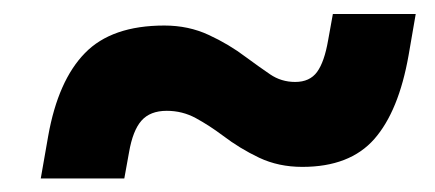

<svg xmlns="http://www.w3.org/2000/svg" viewBox="-20 -484 626 276"><path d="M38.6 -227.5 49.3 -288.6Q63.5 -368.2 102.1 -407.7Q140.6 -447.3 216.3 -447.3Q251 -447.3 280 -433.8Q309.1 -420.4 333.5 -401.9Q352.1 -388.2 368.2 -377.2Q384.3 -366.2 404.3 -366.2Q425.3 -366.2 435.8 -380.6Q446.3 -395 451.7 -426.3L458.5 -463.9H577.6L567.4 -404.8Q553.2 -324.2 518.1 -284.2Q482.9 -244.1 414.6 -244.1Q380.4 -244.1 352.5 -257.3Q324.7 -270.5 300.3 -289.1Q280.8 -303.7 261.5 -314.2Q242.2 -324.7 219.7 -324.7Q195.8 -324.7 183.3 -310.5Q170.9 -296.4 165.5 -265.1L158.7 -227.5Z"/></svg>

Font: Cascadia Code NF SemiBold
Style: Italic
Weight: 600
Italic angle: -10°
Monospace: yes
Designer: Aaron Bell
Foundry: Saja Typeworks
Version: Version 2404.023; ttfautohint (v1.8.4)